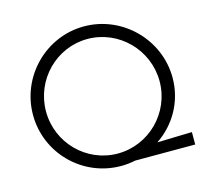

<svg xmlns="http://www.w3.org/2000/svg" viewBox="-105 -842 1043 970"><g transform="rotate(-15 416.5 -357.0)"><path d="M49 -356C49 -155 212 8 413 8C440 8 464 5 489 0H802V-65L620 -60C716 -124 779 -232 779 -356C779 -556 614 -722 413 -722C212 -722 49 -556 49 -356ZM117 -356C117 -521 250 -656 413 -656C577 -656 711 -521 711 -356C711 -191 577 -57 413 -57C250 -57 117 -191 117 -356Z"/></g></svg>

Font: Josefin Sans
Style: Regular
Weight: 400
Designer: Santiago Orozco
Foundry: Typemade
Version: 1.000